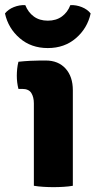

<svg xmlns="http://www.w3.org/2000/svg" viewBox="-53 -746 384 771"><path d="M239.5 0Q223 3 202.5 4.2Q182 5.5 161.5 5.5Q142 5.5 121.2 4.2Q100.5 3 83 0V-331Q83 -356 72.8 -372.5Q62.5 -389 36 -389H21Q14.5 -414.5 14.5 -442Q14.5 -455 16 -469.8Q17.5 -484.5 21 -498Q44 -500.5 68.2 -501.8Q92.5 -503 109 -503H130.5Q181 -503 210.2 -470.8Q239.5 -438.5 239.5 -383.5ZM311 -692Q298 -632.5 252 -592.8Q206 -553 139 -553Q72 -553 26 -592.8Q-20 -632.5 -33 -692Q-20 -708.5 2.5 -717.5Q25 -726.5 48.5 -725.5Q60 -696.5 82.8 -679.8Q105.5 -663 139 -663Q172.5 -663 195.5 -679.8Q218.5 -696.5 229.5 -725.5Q253 -726.5 275.5 -717.5Q298 -708.5 311 -692Z"/></svg>

Font: Signika Light
Style: Bold
Weight: 700
Version: Version 2.003;gftools[0.9.32]